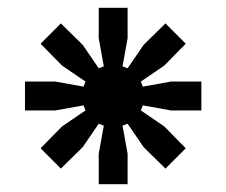

<svg xmlns="http://www.w3.org/2000/svg" viewBox="-20 -720 580 492"><path d="M122 -437H44V-511H122L194 -498L199 -511L139 -552L84 -608L136 -660L192 -605L233 -545L246 -550L233 -622V-700H307V-622L294 -550L307 -545L348 -605L404 -660L456 -608L401 -552L341 -511L346 -498L418 -511H496V-437H418L346 -450L341 -437L401 -396L456 -340L404 -288L348 -343L307 -403L294 -398L307 -326V-248H233V-326L246 -398L233 -403L192 -343L136 -288L84 -340L139 -396L199 -437L194 -450Z"/></svg>

Font: Space Grotesk Variable Light
Style: Regular
Weight: 300
Designer: Florian Karsten
Foundry: Florian Karsten
Version: Version 2.000